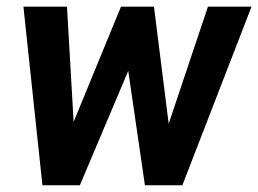

<svg xmlns="http://www.w3.org/2000/svg" viewBox="-20 -548 764 568"><path d="M595.2 -528.3H724.1L519.5 0H408.7L359.4 -338.4L216.3 0H105.5L49.3 -528.3H178.2L197.8 -187.5L337.9 -528.3H435.5L479 -182.1Z"/></svg>

Font: Robert Sans ExtraBold
Style: Italic
Weight: 800
Italic angle: -8°
Designer: Christian Robertson (extended by Adam Twardoch)
Foundry: Google
Version: Version 12.135;April 2, 2019;FontCreator 11.5.0.2425 64-bit;